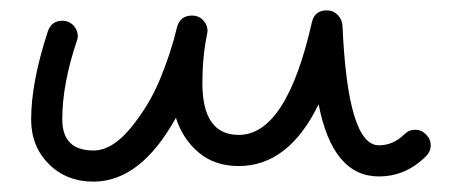

<svg xmlns="http://www.w3.org/2000/svg" viewBox="-20 -350 890 370"><path d="M801 -49Q762 -10 710 -10Q621 -10 594 -149Q536 -30 440 -30Q394 -30 363 -56Q332 -82 319 -123Q251 0 160 0Q108 0 74 -34Q40 -68 40 -120Q40 -191 72 -289Q79 -310 100 -310Q113 -310 121.5 -301Q130 -292 130 -280Q130 -277 128 -271Q100 -188 100 -120Q100 -60 160 -60Q196 -60 231.5 -103Q267 -146 288 -196.5Q309 -247 321 -297Q327 -320 350 -320Q363 -320 371.5 -311Q380 -302 380 -290Q380 -289 379.5 -287Q379 -285 379 -284Q370 -240 370 -190Q370 -90 440 -90Q532 -90 581 -307Q586 -330 610 -330Q622 -330 630.5 -321.5Q639 -313 640 -301Q650 -70 710 -70Q738 -70 759 -91Q768 -100 780 -100Q792 -100 801 -91Q810 -82 810 -70Q810 -58 801 -49Z"/></svg>

Font: Pecita
Style: Book
Weight: 400
Width: 7
Version: Version 4.3